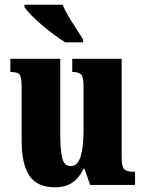

<svg xmlns="http://www.w3.org/2000/svg" viewBox="-20 -786 617 816"><path d="M214 10Q138 10 105 -39Q72 -88 72 -188V-409Q72 -452 65.5 -466Q59 -480 27 -480H24V-536H236V-222Q236 -148 244.5 -114Q253 -80 281 -80Q310 -80 322.5 -120.5Q335 -161 335 -230V-418Q335 -461 323.5 -470.5Q312 -480 290 -480H287V-536H497V-118Q497 -75 509.5 -65.5Q522 -56 544 -56H554V0H363L339 -69H335Q317 -30 287.5 -10Q258 10 214 10ZM257 -606Q235 -620 208.5 -639.5Q182 -659 156.5 -681Q131 -703 111.5 -723Q92 -743 84 -756V-766H246Q255 -744 271 -717Q287 -690 304 -664Q321 -638 333 -619V-606Z"/></svg>

Font: Noto Serif Bengali ExtraCondensed Black
Style: Regular
Weight: 900
Width: 2
Designer: Juan Bruce, Universal Thirst, Indian Type Foundry and the Monotype Design Team.
Foundry: Monotype Imaging Inc.
Version: Version 2.003; ttfautohint (v1.8.4.7-5d5b)